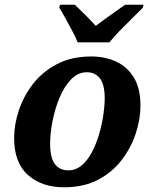

<svg xmlns="http://www.w3.org/2000/svg" viewBox="-20 -786 658 816"><path d="M252 10Q158 10 99 -42Q40 -94 40 -200Q40 -256 60 -316.5Q80 -377 120 -429Q160 -481 222 -513.5Q284 -546 368 -546Q426 -546 473 -524.5Q520 -503 548.5 -457Q577 -411 577 -336Q577 -282 558 -222Q539 -162 499.5 -109Q460 -56 398.5 -23Q337 10 252 10ZM270 -62Q302 -62 327 -83Q352 -104 370.5 -139Q389 -174 401 -215Q413 -256 419 -296Q425 -336 425 -368Q425 -427 404.5 -453Q384 -479 349 -479Q311 -479 281.5 -448Q252 -417 232.5 -369.5Q213 -322 203 -270Q193 -218 193 -176Q193 -115 213.5 -88.5Q234 -62 270 -62ZM310 -606Q302 -627 287.5 -654Q273 -681 258.5 -707.5Q244 -734 232 -753L235 -766H298Q315 -750 342 -723Q369 -696 387 -676Q405 -690 428 -706.5Q451 -723 473.5 -739Q496 -755 512 -766H590L587 -753Q568 -734 542 -708.5Q516 -683 490 -656.5Q464 -630 445 -606Z"/></svg>

Font: Noto Serif
Style: Bold Italic
Weight: 700
Italic angle: -12°
Designer: Monotype Design Team
Foundry: Monotype Imaging Inc.
Version: Version 2.013